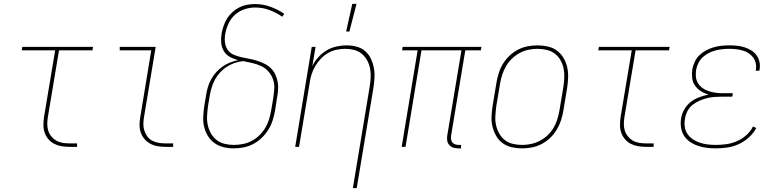

<svg xmlns="http://www.w3.org/2000/svg" viewBox="-20 -764 4040 999"><path d="M340 0Q319 0 299 -3.5Q279 -7 261.5 -16Q244 -25 231.5 -40Q219 -55 212.5 -73.5Q206 -92 206 -113Q206 -134 209 -155L267 -502H93L96 -520H464L461 -502H287L229 -155Q226 -137 226 -118.5Q226 -100 231 -84Q236 -68 247 -54.5Q258 -41 272.5 -32.5Q287 -24 304.5 -21Q322 -18 340 -18H381V0Z M840 0Q819 0 799 -3.5Q779 -7 761.5 -16.5Q744 -26 731.5 -41Q719 -56 712.5 -74.5Q706 -93 706 -114Q706 -135 710 -156L767 -502H603V-520H790L729 -153Q726 -135 726 -117Q726 -99 731.5 -83Q737 -67 747 -53.5Q757 -40 772 -32Q787 -24 804.5 -21Q822 -18 840 -18H881V0Z M1195 8Q1168 8 1142 1.5Q1116 -5 1095.5 -20Q1075 -35 1061.5 -57Q1048 -79 1042 -105Q1036 -131 1037.5 -158.5Q1039 -186 1043 -213L1053 -273Q1056 -293 1062.5 -313.5Q1069 -334 1079.5 -353Q1090 -372 1105.5 -389Q1121 -406 1139 -418.5Q1157 -431 1178 -439Q1199 -447 1219 -451Q1196 -457 1176 -468Q1156 -479 1144.5 -498.5Q1133 -518 1131 -541.5Q1129 -565 1133 -590Q1137 -610 1143.5 -629.5Q1150 -649 1161.5 -667.5Q1173 -686 1189.5 -701Q1206 -716 1225 -725.5Q1244 -735 1265 -739Q1286 -743 1306 -743Q1349 -743 1388 -728.5Q1427 -714 1459 -692L1449 -677Q1418 -698 1382.5 -711.5Q1347 -725 1307 -725Q1280 -725 1252.5 -716Q1225 -707 1203 -687.5Q1181 -668 1169 -641.5Q1157 -615 1152 -588Q1148 -566 1150.5 -544Q1153 -522 1164.5 -505Q1176 -488 1195.5 -479.5Q1215 -471 1235.5 -466.5Q1256 -462 1277.5 -458Q1299 -454 1319 -447.5Q1339 -441 1358 -431.5Q1377 -422 1391 -407.5Q1405 -393 1413.5 -374Q1422 -355 1425.5 -334Q1429 -313 1426.5 -290.5Q1424 -268 1420 -246L1411 -187Q1406 -161 1398 -136Q1390 -111 1375.5 -88Q1361 -65 1341 -46Q1321 -27 1297 -14.5Q1273 -2 1247 3Q1221 8 1195 8ZM1196 -10Q1219 -10 1243 -14.5Q1267 -19 1289 -30.5Q1311 -42 1329.5 -60Q1348 -78 1360.5 -99Q1373 -120 1380 -143.5Q1387 -167 1391 -190L1401 -249Q1405 -275 1407 -300.5Q1409 -326 1401 -349.5Q1393 -373 1377.5 -391Q1362 -409 1340.5 -419.5Q1319 -430 1294.5 -435.5Q1270 -441 1246 -446Q1224 -444 1203 -437Q1182 -430 1162.5 -418Q1143 -406 1127 -389Q1111 -372 1100 -352.5Q1089 -333 1082.5 -312Q1076 -291 1072 -270L1062 -210Q1059 -186 1057.5 -161.5Q1056 -137 1061 -113.5Q1066 -90 1077.5 -70Q1089 -50 1106.5 -36Q1124 -22 1147.5 -16Q1171 -10 1196 -10Z M1816 215 1903 -310Q1907 -334 1908.5 -358Q1910 -382 1906 -405Q1902 -428 1891 -448.5Q1880 -469 1863 -483.5Q1846 -498 1823.5 -504Q1801 -510 1776 -510Q1754 -510 1730.5 -505Q1707 -500 1686.5 -488Q1666 -476 1649 -458Q1632 -440 1620 -419.5Q1608 -399 1601 -376.5Q1594 -354 1591 -331L1536 0H1516L1602 -520H1622L1605 -420Q1617 -445 1636 -466Q1655 -487 1679 -501.5Q1703 -516 1730 -522Q1757 -528 1782 -528Q1809 -528 1834.5 -521.5Q1860 -515 1879 -499Q1898 -483 1909 -460Q1920 -437 1925 -412Q1930 -387 1928.5 -360.5Q1927 -334 1923 -307L1836 215ZM1781 -600 1813 -744H1835L1798 -600Z M2364 8Q2350 8 2338 4Q2326 0 2317.5 -9.5Q2309 -19 2307 -32Q2305 -45 2307 -58L2381 -502H2173L2090 0H2070L2153 -502H2072L2075 -520H2485L2482 -502H2401L2327 -58Q2326 -49 2327 -39.5Q2328 -30 2333.5 -23Q2339 -16 2348 -13Q2357 -10 2367 -10H2379V8Z M2696 8Q2669 8 2642.5 2Q2616 -4 2595.5 -19Q2575 -34 2562 -56.5Q2549 -79 2542.5 -105Q2536 -131 2537.5 -158.5Q2539 -186 2543 -213L2563 -333Q2567 -358 2575 -383.5Q2583 -409 2597 -432Q2611 -455 2631 -474Q2651 -493 2675 -505.5Q2699 -518 2725 -523Q2751 -528 2777 -528Q2804 -528 2830.5 -522Q2857 -516 2877.5 -501Q2898 -486 2911.5 -463.5Q2925 -441 2931 -415Q2937 -389 2936 -361.5Q2935 -334 2931 -307L2911 -187Q2907 -162 2898.5 -136.5Q2890 -111 2876 -88Q2862 -65 2842 -46Q2822 -27 2798 -14.5Q2774 -2 2748 3Q2722 8 2696 8ZM2697 -10Q2720 -10 2743.5 -15Q2767 -20 2789 -31.5Q2811 -43 2829.5 -60.5Q2848 -78 2860.5 -99.5Q2873 -121 2880 -144Q2887 -167 2891 -190L2911 -310Q2915 -334 2916 -359Q2917 -384 2912.5 -407Q2908 -430 2896.5 -450.5Q2885 -471 2866.5 -485Q2848 -499 2824.5 -504.5Q2801 -510 2776 -510Q2753 -510 2729.5 -505Q2706 -500 2684.5 -488.5Q2663 -477 2644.5 -459.5Q2626 -442 2613.5 -420.5Q2601 -399 2593.5 -376Q2586 -353 2582 -330L2562 -210Q2559 -186 2557.5 -161Q2556 -136 2561 -113Q2566 -90 2577.5 -69.5Q2589 -49 2607 -35Q2625 -21 2648.5 -15.5Q2672 -10 2697 -10Z M3340 0Q3319 0 3299 -3.5Q3279 -7 3261.5 -16Q3244 -25 3231.5 -40Q3219 -55 3212.5 -73.5Q3206 -92 3206 -113Q3206 -134 3209 -155L3267 -502H3093L3096 -520H3464L3461 -502H3287L3229 -155Q3226 -137 3226 -118.5Q3226 -100 3231 -84Q3236 -68 3247 -54.5Q3258 -41 3272.5 -32.5Q3287 -24 3304.5 -21Q3322 -18 3340 -18H3381V0Z M3705 8Q3680 8 3656.5 5Q3633 2 3611 -5.5Q3589 -13 3570 -26Q3551 -39 3539 -58Q3527 -77 3523.5 -101Q3520 -125 3524 -149Q3528 -173 3541 -195.5Q3554 -218 3574 -233.5Q3594 -249 3618 -258Q3642 -267 3666 -272Q3645 -278 3627 -289.5Q3609 -301 3596.5 -318.5Q3584 -336 3581.5 -358Q3579 -380 3582 -403Q3586 -423 3595 -442.5Q3604 -462 3619.5 -477Q3635 -492 3654 -502Q3673 -512 3693.5 -518Q3714 -524 3734.5 -526Q3755 -528 3775 -528Q3795 -528 3815 -526Q3835 -524 3853.5 -518Q3872 -512 3888.5 -502Q3905 -492 3916 -477Q3927 -462 3931.5 -442.5Q3936 -423 3932 -402L3931 -396H3912L3913 -402Q3916 -419 3912 -436Q3908 -453 3898 -466Q3888 -479 3874 -488Q3860 -497 3843.5 -501.5Q3827 -506 3809.5 -508Q3792 -510 3774 -510Q3757 -510 3738.5 -508Q3720 -506 3702.5 -501.5Q3685 -497 3667.5 -488Q3650 -479 3636 -466Q3622 -453 3613.5 -435.5Q3605 -418 3602 -400Q3599 -382 3601 -363.5Q3603 -345 3612.5 -330Q3622 -315 3636.5 -305Q3651 -295 3668 -289.5Q3685 -284 3703 -281.5Q3721 -279 3740 -279H3793L3790 -261H3737Q3717 -261 3697 -259.5Q3677 -258 3657.5 -253Q3638 -248 3618.5 -239.5Q3599 -231 3582.5 -217.5Q3566 -204 3556.5 -185Q3547 -166 3544 -146Q3540 -125 3543 -104Q3546 -83 3557.5 -66.5Q3569 -50 3585.5 -39Q3602 -28 3621.5 -21.5Q3641 -15 3662 -12.5Q3683 -10 3705 -10Q3732 -10 3760 -14Q3788 -18 3814.5 -29.5Q3841 -41 3863 -60.5Q3885 -80 3898 -106L3915 -98Q3900 -70 3876 -48.5Q3852 -27 3823.5 -14Q3795 -1 3764.5 3.5Q3734 8 3705 8Z"/></svg>

Font: Iosevka Curly Thin
Style: Italic
Weight: 100
Italic angle: -9°
Monospace: yes
Designer: Belleve Invis
Foundry: Belleve Invis
Version: Version 22.1.2; ttfautohint (v1.8.4)